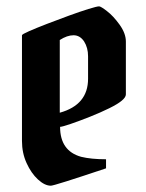

<svg xmlns="http://www.w3.org/2000/svg" viewBox="-20 -590 465 610"><path d="M294.9 -569.8Q300.3 -569.8 319.8 -554.7Q339.8 -539.6 359.9 -511.7Q379.9 -483.9 379.9 -458V-290Q379.9 -272 327.1 -246.1Q300.3 -232.9 266.1 -219.2Q231.9 -205.6 204.6 -196.3Q177.2 -187 170.9 -187Q170.9 -110.4 237.8 -91.8Q269.5 -84 316.9 -84V-55.2Q152.3 0 141.6 0Q122.1 0 100.6 -19.8Q79.1 -39.6 64.5 -71.8Q49.8 -104 49.8 -142.1V-478Q49.8 -481 72.5 -491Q95.2 -501 129.4 -514.2Q163.6 -527.3 199 -540.3Q234.4 -553.2 261.2 -561.5Q288.1 -569.8 294.9 -569.8ZM259.8 -411.1Q259.8 -438.5 247.1 -458.5Q233.9 -478 213.6 -478Q193.4 -478 169.9 -462.9V-231.9Q259.8 -256.8 259.8 -339.8Z"/></svg>

Font: Bokor
Style: Regular
Weight: 400
Designer: Danh Hong
Foundry: Danh Hong
Version: Version 8.002; ttfautohint (v1.8.3)